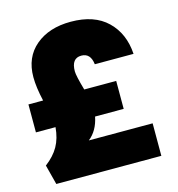

<svg xmlns="http://www.w3.org/2000/svg" viewBox="-113 -870 906 975"><g transform="rotate(-15 339.5 -382.5)"><path d="M90.8 -547.9Q90.8 -652.3 161.4 -711.7Q231.9 -771 346.2 -771Q469.7 -771 537.8 -705.1Q606 -639.2 612.8 -530.8H409.2Q402.3 -590.8 354 -590.8Q301.8 -590.8 301.8 -522Q301.8 -499 324.2 -420.9H492.2V-273.9H341.8Q327.6 -202.6 279.8 -165H615.2V5.9H63L36.1 -98.1Q82 -132.8 105.5 -174.3Q128.9 -215.8 133.8 -273.9H30.8V-420.9H107.9Q90.8 -495.1 90.8 -547.9Z"/></g></svg>

Font: SVN-Poppins Black
Style: Regular
Weight: 900
Designer: Ninad Kale (Devanagari), Jonny Pinhorn (Latin)
Foundry: Indian Type Foundry
Version: Version 3.002 2017